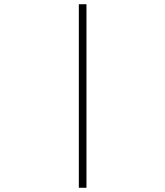

<svg xmlns="http://www.w3.org/2000/svg" viewBox="-20 -793 780 906"><path d="M388 -773V93H352V-773Z"/></svg>

Font: M Major Mono Display
Style: Regular
Weight: 400
Designer: Emre Parlak
Foundry: Emre Parlak
Version: Version 2.000; ttfautohint (v1.8) -l 8 -r 50 -G 200 -x 14 -D